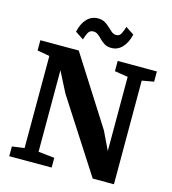

<svg xmlns="http://www.w3.org/2000/svg" viewBox="-136 -1077 1066 1188"><g transform="rotate(15 397.0 -483.0)"><path d="M34 0V-62.5L112.5 -73.5L113 -663Q100 -666 86.8 -668.2Q73.5 -670.5 60.2 -673Q47 -675.5 34 -677.5V-743H280L558 -306.5L614.5 -189V-664L529.5 -677.5V-743H780.5V-677.5L704.5 -664V0H568.5L269 -464.5L202 -596V-73.5L305.5 -62.5V0ZM470 -810.5Q443.5 -810.5 425.8 -821.2Q408 -832 394.8 -845.8Q381.5 -859.5 368.2 -870Q355 -880.5 337.5 -880.5Q315 -880.5 304.8 -861.5Q294.5 -842.5 287 -816L233.5 -851.5Q245.5 -905.5 274.5 -935.8Q303.5 -966 344.5 -966Q371 -966 389 -955.5Q407 -945 421 -931.2Q435 -917.5 448.2 -906.8Q461.5 -896 477.5 -895.5Q499 -895 509.2 -914.5Q519.5 -934 527 -960.5L580.5 -925.5Q568 -871.5 539.2 -841Q510.5 -810.5 470 -810.5Z"/></g></svg>

Font: Merriweather 20pt ExtraBold
Style: Regular
Weight: 800
Version: Version 2.100